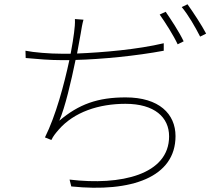

<svg xmlns="http://www.w3.org/2000/svg" viewBox="-20 -847 1040 897"><path d="M829 -814C860 -777 892 -721 915 -676L943 -690C922 -730 883 -789 856 -827ZM726 -779C753 -741 791 -681 810 -640L838 -654C816 -700 778 -757 754 -792ZM745 -645C623 -616 463 -602 340 -597C347 -636 353 -669 357 -690C360 -710 365 -738 370 -755L330 -758C331 -737 329 -717 326 -694C323 -671 318 -637 310 -596H269C212 -596 138 -602 99 -610L100 -576C156 -571 210 -566 270 -566H304C280 -454 241 -307 190 -205L220 -193C229 -212 241 -226 254 -241C326 -324 442 -362 566 -362C702 -362 770 -299 770 -210C770 -31 544 21 305 -8L313 24C594 53 800 -19 800 -211C800 -315 723 -392 567 -392C436 -392 348 -360 257 -283C284 -345 312 -465 333 -567C455 -570 617 -586 745 -610Z"/></svg>

Font: SSpoqa Han Sans Neo Thin
Style: Regular
Weight: 100
Designer: [Spoqa Han Sans Neo] Dong-huui Kim  Younghwa Kang  Yujin Lee  [Noto Sans] Ryoko NISHIZUKA  (kana & ideographs); Paul D. 
Foundry: Spoqa (http://www.spoqa-han-sans.com)
Version: Version 1.000